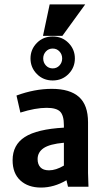

<svg xmlns="http://www.w3.org/2000/svg" viewBox="-20 -846 478 870"><path d="M288.1 0 281.2 -29.3Q224.6 3.9 166 3.9Q107.4 3.9 72.3 -28.3Q37.1 -60.5 37.1 -120.1Q37.1 -189.5 92.3 -225.1Q147.5 -260.7 269.5 -267.6V-278.3Q269.5 -323.2 252.4 -340.3Q235.4 -357.4 191.4 -357.4Q140.6 -357.4 72.3 -335.9L54.7 -413.1Q136.7 -443.4 214.8 -443.4Q296.9 -443.4 337.9 -406.7Q378.9 -370.1 378.9 -292V-62.5L380.9 0ZM202.1 -74.2Q233.4 -74.2 269.5 -95.7V-199.2Q205.1 -193.4 177.7 -174.8Q150.4 -156.2 150.4 -125Q150.4 -101.6 163.1 -87.9Q175.8 -74.2 202.1 -74.2ZM319.3 -581.1Q319.3 -540 290.5 -510.7Q261.7 -481.4 218.8 -481.4Q175.8 -481.4 147 -510.7Q118.2 -540 118.2 -581.1Q118.2 -622.1 147 -651.4Q175.8 -680.7 218.8 -680.7Q261.7 -680.7 290.5 -651.4Q319.3 -622.1 319.3 -581.1ZM261.7 -581.1Q261.7 -599.6 249.5 -612.8Q237.3 -626 218.8 -626Q200.2 -626 188 -612.8Q175.8 -599.6 175.8 -581.1Q175.8 -562.5 188 -549.3Q200.2 -536.1 218.8 -536.1Q237.3 -536.1 249.5 -549.3Q261.7 -562.5 261.7 -581.1ZM366.2 -826.2 262.7 -683.6H174.8L205.1 -826.2Z"/></svg>

Font: Sudo
Style: Bold
Weight: 700
Monospace: yes
Designer: Jens Kutilek
Foundry: Jens Kutilek
Version: Version 0.040